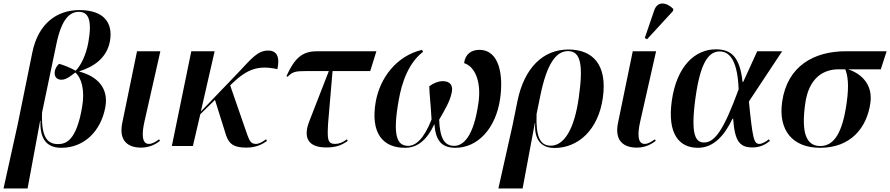

<svg xmlns="http://www.w3.org/2000/svg" viewBox="-57 -826 5035 1086"><path d="M-37 240H99L170 -143H172C168 -49 200 10 290 10C418 10 514 -83 539 -221C558 -329 493 -394 392 -421V-423C473 -448 548 -498 565 -594C582 -691 537 -769 392 -769C264 -769 159 -692 126 -530L43 -122ZM271 -11C212 -11 175 -49 181 -190L262 -577C292 -723 340 -759 389 -759C443 -759 465 -713 443 -588C430 -513 398 -452 371 -426C341 -443 303 -458 278 -465C263 -454 255 -435 253 -423C248 -390 266 -375 291 -375C320 -375 350 -402 369 -416C403 -387 425 -317 407 -218C375 -32 317 -11 271 -11Z M741 9C790 9 824 -11 848 -29L843 -38C827 -27 807 -12 785 -12C744 -12 745 -71 760 -138L850 -536H718L634 -128C615 -30 666 9 741 9Z M915 0H1034L1076 -180L1159 -261L1222 -60C1239 -12 1264 9 1337 9C1394 9 1432 -13 1453 -29L1448 -38C1431 -26 1410 -12 1391 -12C1357 -12 1353 -32 1328 -103L1245 -343L1254 -352C1342 -437 1405 -458 1512 -435C1527 -505 1509 -540 1459 -540C1400 -540 1363 -492 1294 -419L1079 -195L1157 -536H1025Z M1788 8C1837 8 1871 -1 1910 -29L1905 -38C1882 -20 1860 -12 1838 -12C1794 -12 1794 -42 1799 -131L1824 -424H2037L2072 -536H1735C1655 -536 1610 -500 1563 -395L1570 -392C1597 -420 1614 -424 1674 -424H1803L1694 -144C1654 -45 1688 8 1788 8Z M2233 10C2300 10 2355 -28 2400 -124C2407 -33 2439 10 2519 10C2644 10 2748 -98 2772 -269C2790 -394 2771 -544 2654 -544C2611 -544 2575 -522 2568 -469C2629 -450 2667 -365 2649 -243C2622 -52 2563 -1 2512 -1C2458 -1 2431 -42 2427 -149C2461 -208 2487 -252 2497 -298C2508 -341 2491 -367 2447 -367C2423 -367 2395 -356 2371 -338C2372 -293 2379 -240 2384 -150C2340 -38 2293 -1 2252 -1C2187 -1 2163 -61 2198 -258C2216 -363 2255 -471 2336 -533L2330 -544C2186 -510 2092 -386 2068 -249C2038 -75 2107 10 2233 10Z M2762 240H2899L2968 -129H2970C2963 -18 3021 11 3079 11C3214 11 3328 -92 3353 -274C3379 -461 3295 -546 3158 -546C3013 -546 2908 -440 2870 -255L2842 -117ZM3058 -2C2999 -2 2973 -51 2978 -181L2999 -284C3035 -461 3086 -537 3156 -537C3227 -537 3243 -461 3217 -276C3192 -95 3134 -2 3058 -2Z M3603 -604 3749 -763 3752 -775C3712 -815 3661 -821 3643 -766L3590 -611ZM3545 9C3594 9 3628 -11 3652 -29L3647 -38C3631 -27 3611 -12 3589 -12C3548 -12 3549 -71 3564 -138L3654 -536H3522L3438 -128C3419 -30 3470 9 3545 9Z M3891 10C3981 10 4042 -62 4086 -154H4090C4099 -26 4127 8 4200 8C4247 8 4278 -13 4298 -29L4292 -38C4277 -26 4254 -12 4238 -12C4207 -12 4200 -42 4179 -252L4367 -536H4226L4147 -363H4143C4128 -505 4078 -547 3992 -547C3874 -547 3771 -452 3743 -257C3716 -65 3787 10 3891 10ZM3925 -20C3877 -20 3848 -64 3877 -274C3905 -475 3952 -535 4014 -535C4077 -535 4115 -471 4121 -321C4037 -92 3987 -20 3925 -20Z M4582 10C4754 10 4846 -102 4866 -243C4881 -346 4817 -409 4740 -434H4925L4958 -536H4726C4549 -536 4396 -454 4367 -250C4344 -88 4427 10 4582 10ZM4583 0C4502 0 4474 -76 4498 -243C4519 -390 4605 -434 4686 -434H4724C4737 -402 4747 -350 4732 -245C4709 -78 4662 0 4583 0Z"/></svg>

Font: Noto Serif Display SemiBold
Style: Italic
Weight: 600
Italic angle: -12°
Designer: Monotype Design Team
Foundry: Monotype Imaging Inc.
Version: Version 2.009